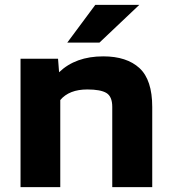

<svg xmlns="http://www.w3.org/2000/svg" viewBox="-20 -770 712 790"><path d="M64.5 0V-528.3H218.8L223.1 -472.7Q291 -538.1 404.8 -538.1Q501.5 -538.1 554 -489.7Q606.4 -441.4 606.4 -329.6V0H441.9V-330.1Q441.9 -373 417.7 -387.5Q393.6 -401.9 339.4 -401.9Q264.6 -401.9 228 -358.4V0ZM256.8 -594.7 372.1 -750H553.2L389.2 -594.7Z"/></svg>

Font: Bert Sans Black
Style: Regular
Weight: 900
Designer: Christian Robertson, Adam Twardoch, & Cristiano Sobral
Foundry: Google
Version: Version 12.135;January 10, 2020;FontCreator 12.0.0.2547 64-b